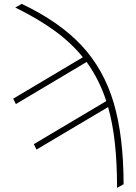

<svg xmlns="http://www.w3.org/2000/svg" viewBox="-20 -753 689 973"><path d="M606.4 180.7 573.2 199.2Q573.2 74.7 562.3 -26.4Q551.3 -127.4 527.8 -210.4L165 4.9L151.4 -22.5L518.6 -240.7Q482.9 -350.6 418.9 -439L60.5 -225.6L46.9 -252.9L399.9 -462.9Q341.3 -535.6 257.1 -596.9Q172.9 -658.2 57.6 -714.8L89.8 -733.4Q281.2 -642.6 393.3 -522.5Q505.4 -402.3 555.7 -233.4Q606 -64.5 606.4 180.7Z"/></svg>

Font: Pretendard JP Thin
Style: Regular
Weight: 100
Designer: Base glyphs from Inter by Rasmus Andersson; Hangeul glyphs from Noto Sans CJK(Source Han Sans) by Jang Soo-young and Kan
Foundry: Kil Hyung-jin
Version: Version 1.309